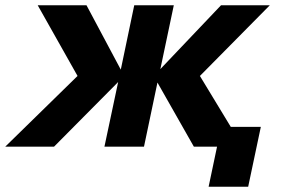

<svg xmlns="http://www.w3.org/2000/svg" viewBox="-46 -556 1081 728"><path d="M-26 0 248 -268 97 -536H282L412 -292L463 -536H613L562 -294L792 -536H977L712 -268L829 -75H943L895 152H745L777 0H689L551 -243L500 0H350L402 -245L159 0Z"/></svg>

Font: Geist
Style: Bold Italic
Weight: 700
Italic angle: -12°
Designer: Basement.studio, Andrés Briganti, Mateo Zaragoza
Foundry: Basement.studio, Vercel, Andrés Briganti, Guido Ferreyra, Mateo Zaragoza
Version: Version 1.500; ttfautohint (v1.8.4.7-5d5b)